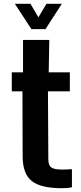

<svg xmlns="http://www.w3.org/2000/svg" viewBox="-20 -980 428 1009"><path d="M304 9Q194 9 146.5 -29Q99 -67 99 -159L98 -500H42V-600H101V-770H239L236 -600H347V-500H232L234 -143Q234 -111 249.5 -100Q265 -89 305 -89Q319 -89 331 -89.5Q343 -90 358 -91V4Q346 7 333 8Q320 9 304 9ZM58 -960H140L182 -889L224 -960H305L219 -827H145Z"/></svg>

Font: Big Shoulders Text ExtraBold
Style: Regular
Weight: 800
Designer: Patric King
Foundry: XO Type Co
Version: Version 1.000; ttfautohint (v1.8.2)